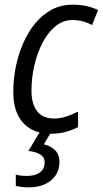

<svg xmlns="http://www.w3.org/2000/svg" viewBox="-20 -565 441 825"><path d="M199.2 9.8Q148.9 9.8 112.5 -10.7Q76.2 -31.2 56.6 -71.3Q37.1 -111.3 37.1 -170.9Q37.1 -223.1 47.6 -276.4Q58.1 -329.6 78.9 -377.7Q99.6 -425.8 130.4 -463.6Q161.1 -501.5 201.7 -523.2Q242.2 -544.9 292.5 -544.9Q322.8 -544.9 350.6 -539.1Q378.4 -533.2 401.4 -521.5L375.5 -457.5Q358.9 -466.8 337.2 -472.9Q315.4 -479 292.5 -479Q250.5 -479 217.8 -451.9Q185.1 -424.8 162.1 -380.1Q139.2 -335.4 127.2 -282Q115.2 -228.5 115.2 -175.3Q115.2 -136.2 126.5 -109.6Q137.7 -83 159.2 -69.3Q180.7 -55.7 211.4 -55.7Q238.3 -55.7 263.9 -64Q289.6 -72.3 315.4 -85.4V-19Q293 -6.8 263.2 1.5Q233.4 9.8 199.2 9.8ZM102.1 240.2Q86.4 240.2 72.8 238.3Q59.1 236.3 47.9 233.9V185.5Q57.1 188 69.1 189.5Q81.1 190.9 94.2 190.9Q119.1 190.9 136.5 184.1Q153.8 177.2 162.8 164.3Q171.9 151.4 171.9 132.8Q171.9 110.8 153.8 99.1Q135.7 87.4 102.1 83.5L152.3 0H201.2L168.5 55.2Q196.8 61.5 216.1 79.8Q235.4 98.1 235.4 131.3Q235.4 164.1 219 188.5Q202.6 212.9 172.6 226.6Q142.6 240.2 102.1 240.2Z"/></svg>

Font: Open Sans SemiCondensed
Style: Italic
Weight: 400
Width: 4
Italic angle: -12°
Designer: Monotype Design Team
Foundry: Monotype Imaging Inc.
Version: Version 3.000